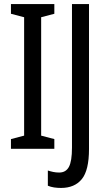

<svg xmlns="http://www.w3.org/2000/svg" viewBox="-20 -734 530 947"><path d="M248 0H34V-48L99 -65V-649L34 -666V-714H248V-666L183 -649V-65L248 -48ZM281 193Q263 193 246.5 190.5Q230 188 216 182V107Q228 111 242 114Q256 117 272 117Q305 117 320 89Q335 61 335 -6V-714H419V1Q419 106 383.5 149.5Q348 193 281 193Z"/></svg>

Font: Noto Sans Malayalam ExtraCondensed
Style: Regular
Weight: 400
Width: 2
Designer: Jelle Bosma - Monotype Design Team
Foundry: Monotype Imaging Inc.
Version: Version 2.104; ttfautohint (v1.8.4.7-5d5b)